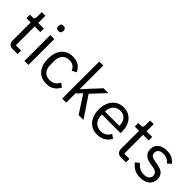

<svg xmlns="http://www.w3.org/2000/svg" viewBox="145 -1719 2710 2710"><g transform="rotate(45 1500.5 -364.0)"><path d="M199 0Q157 0 135.5 -23.5Q114 -47 114 -85V-446H29V-516H77Q103 -516 112.5 -526.5Q122 -537 122 -563V-659H194V-516H307V-446H194V-70H299V0Z M476 -637Q450 -637 438.5 -649.5Q427 -662 427 -682V-695Q427 -715 438.5 -727.5Q450 -740 476 -740Q502 -740 513.5 -727.5Q525 -715 525 -695V-682Q525 -662 513.5 -649.5Q502 -637 476 -637ZM436 -516H516V0H436Z M878 12Q824 12 781 -7Q738 -26 708.5 -61Q679 -96 663.5 -146Q648 -196 648 -258Q648 -320 663.5 -370Q679 -420 708.5 -455Q738 -490 781 -509Q824 -528 878 -528Q955 -528 1001.5 -494.5Q1048 -461 1071 -407L1004 -373Q990 -413 958 -435Q926 -457 878 -457Q842 -457 815 -445.5Q788 -434 770 -413.5Q752 -393 743 -364.5Q734 -336 734 -302V-214Q734 -146 770.5 -102.5Q807 -59 878 -59Q975 -59 1018 -149L1076 -110Q1051 -54 1001.5 -21Q952 12 878 12Z M1189 -740H1269V-271H1273L1352 -359L1498 -516H1595L1404 -312L1614 0H1517L1346 -263L1269 -184V0H1189Z M1893 12Q1840 12 1797.5 -7Q1755 -26 1724.5 -61.5Q1694 -97 1677.5 -146.5Q1661 -196 1661 -258Q1661 -319 1677.5 -369Q1694 -419 1724.5 -454.5Q1755 -490 1797.5 -509Q1840 -528 1893 -528Q1945 -528 1986 -509Q2027 -490 2056 -456.5Q2085 -423 2100.5 -377Q2116 -331 2116 -276V-238H1745V-214Q1745 -181 1755.5 -152.5Q1766 -124 1785.5 -103Q1805 -82 1833.5 -70Q1862 -58 1898 -58Q1947 -58 1983.5 -81Q2020 -104 2040 -147L2097 -106Q2072 -53 2019 -20.5Q1966 12 1893 12ZM1893 -461Q1860 -461 1833 -449.5Q1806 -438 1786.5 -417Q1767 -396 1756 -367.5Q1745 -339 1745 -305V-298H2030V-309Q2030 -378 1992.5 -419.5Q1955 -461 1893 -461Z M2362 0Q2320 0 2298.5 -23.5Q2277 -47 2277 -85V-446H2192V-516H2240Q2266 -516 2275.5 -526.5Q2285 -537 2285 -563V-659H2357V-516H2470V-446H2357V-70H2462V0Z M2754 12Q2682 12 2633.5 -15.5Q2585 -43 2550 -89L2607 -135Q2637 -97 2674 -76.5Q2711 -56 2760 -56Q2811 -56 2839.5 -78Q2868 -100 2868 -140Q2868 -170 2848.5 -191.5Q2829 -213 2778 -221L2737 -227Q2701 -232 2671 -242.5Q2641 -253 2618.5 -270.5Q2596 -288 2583.5 -314Q2571 -340 2571 -376Q2571 -414 2585 -442.5Q2599 -471 2623.5 -490Q2648 -509 2682 -518.5Q2716 -528 2755 -528Q2818 -528 2860.5 -506Q2903 -484 2935 -445L2882 -397Q2865 -421 2832 -440.5Q2799 -460 2749 -460Q2699 -460 2673.5 -438.5Q2648 -417 2648 -380Q2648 -342 2673.5 -325Q2699 -308 2747 -300L2787 -294Q2873 -281 2909 -244.5Q2945 -208 2945 -149Q2945 -74 2894 -31Q2843 12 2754 12Z"/></g></svg>

Font: IBM Plex Sans
Style: Regular
Weight: 400
Designer: Mike Abbink, Paul van der Laan, Pieter van Rosmalen
Foundry: Bold Monday
Version: Version 3.005